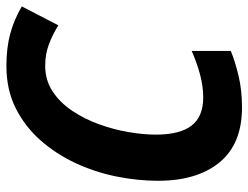

<svg xmlns="http://www.w3.org/2000/svg" viewBox="-122 -656 775 599"><g transform="rotate(90 265.5 -356.5)"><path d="M301 -724Q415 -724 472.5 -654Q530 -584 530 -462Q530 -398 516.5 -331.5Q503 -265 474.5 -204Q446 -143 403 -94.5Q360 -46 302.5 -17.5Q245 11 172 11Q115 11 71 -1Q27 -13 -14 -37L45 -151Q74 -133 104.5 -121.5Q135 -110 171 -110Q216 -110 251 -133Q286 -156 311.5 -194Q337 -232 353.5 -277.5Q370 -323 378 -369.5Q386 -416 386 -455Q386 -530 358 -566.5Q330 -603 270 -603Q235 -603 198 -593Q161 -583 125 -567V-689Q156 -702 201.5 -713Q247 -724 301 -724Z"/></g></svg>

Font: Noto Sans SemiCondensed
Style: Bold Italic
Weight: 700
Width: 4
Italic angle: -12°
Designer: Monotype Design Team
Foundry: Monotype Imaging Inc.
Version: Version 2.013; ttfautohint (v1.8.4.7-5d5b)